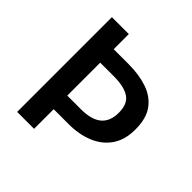

<svg xmlns="http://www.w3.org/2000/svg" viewBox="-190 -899 1059 1059"><g transform="rotate(45 339.5 -369.5)"><path d="M94 0V-739H226V-621H343Q424 -621 487.5 -599.5Q551 -578 587.5 -528.5Q624 -479 624 -393Q624 -311 587 -258Q550 -205 486.5 -179Q423 -153 343 -153H226V0ZM226 -259H332Q414 -259 454 -292.5Q494 -326 494 -393Q494 -462 453 -489Q412 -516 332 -516H226Z"/></g></svg>

Font: Noto Sans HK SemiBold
Style: Regular
Weight: 600
Version: Version 2.004-H2;hotconv 1.0.118;makeotfexe 2.5.65603